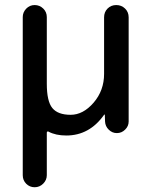

<svg xmlns="http://www.w3.org/2000/svg" viewBox="-20 -540 613 779"><path d="M72.3 170.9V-470.7Q72.3 -490.2 86.4 -504.9Q100.6 -519.5 120.6 -519.5Q140.6 -519.5 155.3 -505.4Q169.9 -491.2 169.9 -470.7V-200.2Q169.9 -128.9 192.4 -101.6Q214.8 -74.2 266.6 -74.2Q317.4 -74.2 359.9 -123.5Q402.3 -172.9 402.3 -240.2V-469.7Q402.3 -491.2 416.5 -505.4Q430.7 -519.5 451.7 -519.5Q472.7 -519.5 487.3 -505.4Q502 -491.2 502 -469.7V-46.9Q502 -28.3 487.8 -14.2Q473.6 0 454.1 0Q435.5 0 421.4 -13.7Q407.2 -27.3 406.2 -46.9L405.3 -74.2Q405.3 -75.2 404.3 -75.2Q402.3 -75.2 402.3 -74.2Q342.8 9.8 249 9.8Q206.1 9.8 176.8 -5.9Q174.8 -7.8 172.4 -6.3Q169.9 -4.9 169.9 -2V170.9Q169.9 190.4 155.3 205.1Q140.6 219.7 120.6 219.7Q100.6 219.7 86.4 205.6Q72.3 191.4 72.3 170.9Z"/></svg>

Font: Rounded Mgen+ 2p medium
Style: Regular
Weight: 500
Designer: [Source Han Sans]
Ryoko NISHIZUKA  (kana & ideographs); Paul D. Hunt (Latin, Greek & Cyrillic); Wenlong ZHANG  (bopomofo
Version: Version 1.059.20150602